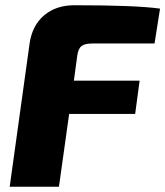

<svg xmlns="http://www.w3.org/2000/svg" viewBox="-20 -713 631 733"><path d="M570 -547H334Q304 -547 291.5 -537.5Q279 -528 275 -501L262 -405H513L496 -278H244L205 0H17L93 -547Q103 -616 148.5 -654.5Q194 -693 264 -693Q501 -693 591 -680Z"/></svg>

Font: Exo 2.0 Extra Bold
Style: Italic
Weight: 800
Italic angle: -8°
Designer: Natanael Gama
Version: Version 1.001;PS 001.001;hotconv 1.0.70;makeotf.lib2.5.58329